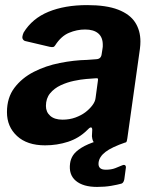

<svg xmlns="http://www.w3.org/2000/svg" viewBox="-20 -560 603 753"><path d="M320.7 -48.6Q289.4 -17.9 246.7 -3.9Q203.9 10 156.8 10Q86.2 10 46.8 -26.6Q7.3 -63.1 7.3 -120.1Q7.3 -176.8 36.5 -215.5Q65.7 -254.2 112.6 -278.2Q159.4 -302.1 214.7 -313Q270 -324 321.4 -325.1L356.8 -327.7Q375.8 -328.3 378.5 -346.5L381.8 -367.6Q382.8 -372.1 383 -376.4Q383.1 -380.6 383.1 -384.4Q383.1 -413.9 365.2 -429.1Q347.3 -444.3 313.7 -444.3Q281.6 -444.3 250.7 -431.3Q219.7 -418.4 196.5 -382.3Q193.5 -377.2 189.4 -375.8Q185.3 -374.4 175.1 -376.4L78.3 -399.2Q72 -401.2 68.7 -408Q65.3 -414.7 72.6 -432.3Q106.3 -487.6 170.2 -513.8Q234.1 -540 322 -540Q397.5 -540 443.4 -522.1Q489.3 -504.3 510 -472.3Q530.7 -440.3 530.7 -397.4Q530.7 -390.4 530.2 -383.3Q529.7 -376.1 528.7 -368.1L479.4 -17.6Q477.7 -5.1 475 -2.6Q472.3 0 460.9 0H358.1Q347.7 0 344.7 -7.1Q341.7 -14.3 340.5 -25.7L341.8 -51.8Q340.4 -70.3 320.7 -48.6ZM363.6 -240.6Q365.3 -249.3 363.8 -251.6Q362.4 -253.9 354 -252.9L318.1 -250.2Q297.4 -248.6 270.2 -242.9Q243 -237.2 217.9 -225.5Q192.7 -213.7 176.4 -193.9Q160.1 -174 160.1 -144.4Q160.1 -120.6 177 -105.7Q193.9 -90.7 225.3 -90.7Q252.7 -90.7 275.4 -99Q298.1 -107.3 314.2 -119.3Q330.5 -131.6 341.9 -146.5Q353.3 -161.4 354.8 -175.6ZM254.9 80.3Q257.2 63.3 266.8 48.6Q276.5 34 299 19.7Q321.6 5.4 363.2 -8L474.3 -2.3Q417.7 17.1 393.4 36Q369.1 54.9 366.6 77.7Q365 91.3 371.9 98.5Q378.7 105.6 395.2 105.6Q416.3 105.6 431.8 99.6Q447.4 93.5 459.3 88.4Q467.2 84.9 471.1 88.6Q475 92.2 473.3 100.5L467.5 143.3Q466.5 148.7 463.9 153.6Q461.3 158.4 456.5 160.1Q441.4 164.4 416.1 168.8Q390.8 173.1 360.7 173.1Q306 173.1 277.4 149.1Q248.7 125 254.9 80.3Z"/></svg>

Font: Libre Franklin Thin
Style: Italic
Weight: 100
Italic angle: -8°
Designer: Pablo Impallari, Rodrigo Fuenzalida, Nhung Nguyen
Foundry: Impallari Type
Version: Version 3.000